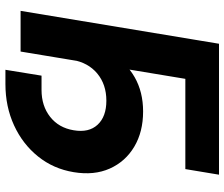

<svg xmlns="http://www.w3.org/2000/svg" viewBox="-80 -688 823 704"><g transform="rotate(90 332.0 -336.5)"><path d="M621 -727.5 600.5 -604.1H269.6L169.5 0H20.3L140.9 -727.5ZM236.4 55.6 257.9 -76.8H310.2Q368.8 -76.8 408.9 -108.3Q449.1 -139.9 458.1 -194.4Q467.7 -250.1 437.9 -282.3Q408.1 -314.5 349.7 -314.5Q290.2 -314.5 250 -281.1Q209.9 -247.6 200.1 -189.9H126.4Q139.7 -270.6 174.4 -328.7Q209 -386.9 263.3 -418.1Q317.6 -449.2 389.3 -449.2Q463.9 -449.2 518.4 -416.8Q572.9 -384.4 598.6 -327Q624.2 -269.5 611.8 -194.9Q599.6 -120.3 554.1 -63.9Q508.7 -7.5 440.1 24Q371.4 55.6 288.6 55.6Z"/></g></svg>

Font: Inter
Style: Italic
Weight: 400
Italic angle: -9.3988°
Designer: Rasmus Andersson
Foundry: rsms
Version: Version 4.001;git-66647c0bb